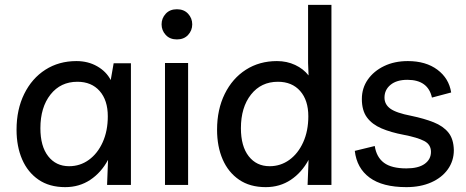

<svg xmlns="http://www.w3.org/2000/svg" viewBox="-20 -760 1913 789"><path d="M518 -500V0H420L424 -103Q396 -51 351 -21Q306 9 248 9Q183 9 138.5 -21.5Q94 -52 71 -105Q48 -158 48 -227Q48 -310 79.5 -374Q111 -438 166.5 -473.5Q222 -509 294 -509Q342 -509 379.5 -487.5Q417 -466 435 -431L447 -500ZM298 -424Q229 -424 187.5 -371.5Q146 -319 146 -233Q146 -159 178 -118Q210 -77 264 -77Q309 -77 345 -103Q381 -129 402 -175.5Q423 -222 423 -282Q423 -348 389.5 -386Q356 -424 298 -424Z M753 -501V0H658V-501ZM707 -598Q678 -598 661 -616.5Q644 -635 644 -660Q644 -685 661 -703.5Q678 -722 707 -722Q736 -722 753 -703.5Q770 -685 770 -660Q770 -635 753 -616.5Q736 -598 707 -598Z M1342 -740V0H1244L1248 -103Q1220 -51 1175 -21Q1130 9 1072 9Q1007 9 962.5 -21.5Q918 -52 895 -105Q872 -158 872 -227Q872 -310 903.5 -374Q935 -438 990.5 -473.5Q1046 -509 1118 -509Q1159 -509 1193 -493Q1227 -477 1248 -450L1246 -501V-740ZM1122 -424Q1053 -424 1011.5 -371.5Q970 -319 970 -233Q970 -159 1002 -118Q1034 -77 1088 -77Q1133 -77 1169 -103Q1205 -129 1226 -175.5Q1247 -222 1247 -282Q1247 -348 1213.5 -386Q1180 -424 1122 -424Z M1650 9Q1552 9 1499 -30Q1446 -69 1438 -140L1520 -160Q1527 -114 1558 -91Q1589 -68 1650 -68Q1699 -68 1725 -86.5Q1751 -105 1751 -136Q1751 -166 1723.5 -180.5Q1696 -195 1639 -206Q1586 -216 1547.5 -232.5Q1509 -249 1488 -277.5Q1467 -306 1467 -353Q1467 -398 1491.5 -433Q1516 -468 1558.5 -488.5Q1601 -509 1656 -509Q1730 -509 1777.5 -473.5Q1825 -438 1834 -380L1755 -359Q1739 -432 1654 -432Q1610 -432 1585 -411.5Q1560 -391 1560 -359Q1560 -331 1584 -313.5Q1608 -296 1670 -284Q1723 -273 1762 -257.5Q1801 -242 1822.5 -215.5Q1844 -189 1845 -143Q1845 -99 1820.5 -64.5Q1796 -30 1752 -10.5Q1708 9 1650 9Z"/></svg>

Font: Livvic Medium
Style: Regular
Weight: 500
Designer: Jacques Le Bailly, Baron von Fonthausen
Version: Version 1.001; ttfautohint (v1.8.2)